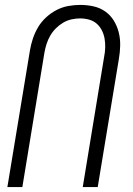

<svg xmlns="http://www.w3.org/2000/svg" viewBox="-20 -762 540 782"><path d="M10 0 102 -557Q106 -581 114 -605Q122 -629 135 -651Q148 -673 167.5 -691Q187 -709 210 -721Q233 -733 258 -737.5Q283 -742 307 -742Q335 -742 361.5 -736Q388 -730 409 -715Q430 -700 443.5 -678Q457 -656 463.5 -630.5Q470 -605 469.5 -577Q469 -549 464 -521L378 0H317L404 -530Q408 -549 408.5 -568Q409 -587 406 -604.5Q403 -622 395 -638Q387 -654 374 -665.5Q361 -677 343 -682Q325 -687 306 -687Q289 -687 271 -683Q253 -679 237 -669.5Q221 -660 207.5 -646.5Q194 -633 184.5 -616.5Q175 -600 169.5 -582.5Q164 -565 161 -548L71 0Z"/></svg>

Font: Iosevka Light
Style: Italic
Weight: 300
Italic angle: -9°
Monospace: yes
Designer: Belleve Invis
Foundry: Belleve Invis
Version: Version 32.5.0; ttfautohint (v1.8.4)